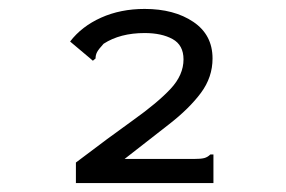

<svg xmlns="http://www.w3.org/2000/svg" viewBox="-20 -656 640 430"><path d="M150 -292Q225 -349 279 -387.5Q333 -426 362 -457Q391 -488 391 -523Q391 -555 366.5 -568.5Q342 -582 304 -582Q249 -582 212 -558Q201 -546 197.5 -539.5Q194 -533 194 -525L188 -520L181 -526L137 -563Q163 -597 206.5 -616.5Q250 -636 304 -636Q370 -636 413 -607Q456 -578 456 -525Q456 -483 430 -448Q404 -413 359 -378Q314 -343 259 -300H414Q430 -300 437.5 -302Q445 -304 451 -310H458V-246H150Z"/></svg>

Font: Inconsolata Expanded Medium
Style: Regular
Weight: 500
Width: 7
Monospace: yes
Designer: Raph Levien, Cyreal, Brenton Simpson
Foundry: Raph Levien, Cyreal, Google
Version: Version 3.001; ttfautohint (v1.8.2.53-6de2)